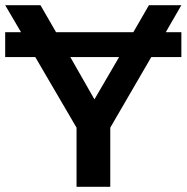

<svg xmlns="http://www.w3.org/2000/svg" viewBox="-29 -720 719 740"><path d="M266 0V-228L107 -500H-9V-596H52L-9 -700H127L187 -596H485L545 -700H670L610 -596H670V-500H554L396 -228V0ZM430 -500H242L335 -337Z"/></svg>

Font: Montserrat SemiBold
Style: Regular
Weight: 600
Designer: Julieta Ulanovsky
Foundry: Julieta Ulanovsky
Version: Version 9.000; ttfautohint (v1.8.4.7-5d5b)